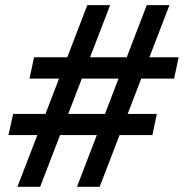

<svg xmlns="http://www.w3.org/2000/svg" viewBox="-20 -723 711 743"><path d="M277.8 0 547.9 -703.1H635.7L365.7 0ZM12.7 -200.2 30.8 -282.2H586.9L569.8 -200.2ZM47.4 0 317.9 -703.1H406.2L135.3 0ZM94.2 -418.9 111.8 -501.5H671.4L653.8 -418.9Z"/></svg>

Font: Schibsted Grotesk Medium
Style: Italic
Weight: 500
Italic angle: -12°
Designer: Bakken & Baeck AS, Henrik Kongsvoll
Foundry: Schibsted ASA
Version: Version 1.100;gftools[0.9.25]